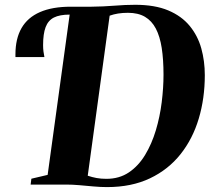

<svg xmlns="http://www.w3.org/2000/svg" viewBox="-20 -771 876 802"><path d="M427 10.5Q400.5 10.5 370.5 7.8Q340.5 5 311.2 2.5Q282 0 258 0H108L111 -24.5L179 -40.5L271 -710L262.5 -726L275.5 -743H362Q411 -743.5 457 -747.2Q503 -751 545 -751Q627 -751 682.8 -727.5Q738.5 -704 772.2 -663Q806 -622 820.8 -569Q835.5 -516 835.5 -457Q835.5 -360 810.2 -275.5Q785 -191 734 -126.8Q683 -62.5 606.2 -26Q529.5 10.5 427 10.5ZM424.5 -24Q478.5 -24 518.5 -51Q558.5 -78 586.2 -124Q614 -170 631 -226.8Q648 -283.5 655.5 -344Q663 -404.5 663 -459Q663 -522.5 655.5 -570.8Q648 -619 631 -651.5Q614 -684 585.5 -700.8Q557 -717.5 514.5 -717.5Q492 -717.5 473.2 -714.5Q454.5 -711.5 438 -705.5L346.5 -37Q364.5 -31 383 -27.5Q401.5 -24 424.5 -24ZM44.5 -532.5Q44.5 -535.5 44.5 -538Q44.5 -540.5 44.5 -544Q44.5 -609.5 70 -653.8Q95.5 -698 147 -720.5Q198.5 -743 275.5 -743L271 -710Q229.5 -710 205.2 -697.8Q181 -685.5 170.5 -657.5Q160 -629.5 160 -582.5Q160 -568.5 161.5 -556.5Q163 -544.5 165.5 -532.5Z"/></svg>

Font: Merriweather 120pt ExtraBold
Style: Italic
Weight: 800
Italic angle: -7.8°
Version: Version 2.101